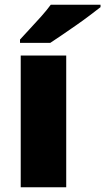

<svg xmlns="http://www.w3.org/2000/svg" viewBox="-20 -879 442 806"><path d="M258 -93H67V-646H258ZM402 -849Q384 -835 357 -814.5Q330 -794 299 -772.5Q268 -751 239.5 -731.5Q211 -712 191 -699H64V-713Q81 -732 105 -757.5Q129 -783 153 -810Q177 -837 193 -859H402Z"/></svg>

Font: Noto Sans Kannada UI Black
Style: Regular
Weight: 900
Designer: Jelle Bosma - Monotype Design Team
Foundry: Monotype Imaging Inc.
Version: Version 2.005; ttfautohint (v1.8.4.7-5d5b)